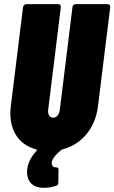

<svg xmlns="http://www.w3.org/2000/svg" viewBox="-20 -720 551 925"><path d="M329 -685 268 -190C265 -168 253 -153 236 -153C219 -153 210 -168 212 -190L273 -685C274 -694 269 -700 261 -700H107C99 -700 92 -694 91 -685L32 -208C19 -100 66 -23 155 0C158 1 159 4 156 7C121 44 107 83 111 121C121 201 210 188 248 176C257 174 261 168 261 159L262 97C262 88 256 86 247 86C238 86 231 81 229 69C228 51 243 29 275 3C276 2 278 1 280 0C373 -24 439 -101 452 -208L511 -685C512 -694 507 -700 498 -700H345C336 -700 330 -694 329 -685Z"/></svg>

Font: Barlow Condensed Black
Style: Italic
Weight: 900
Width: 3
Italic angle: -7°
Designer: Jeremy Tribby
Foundry: Tribby Type
Version: Version 1.422;hotconv 1.0.109;makeotfexe 2.5.65596